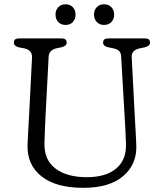

<svg xmlns="http://www.w3.org/2000/svg" viewBox="-20 -884 784 920"><path d="M579.5 -286.5 560.5 -613.5Q559.5 -632 550.2 -640.2Q541 -648.5 522.5 -652.5L498.5 -657.5Q474 -663 474 -680Q474 -700 498 -700H675Q699 -700 699 -680Q699 -663.5 674.5 -657.5L650.5 -652.5Q609.5 -643.5 611 -611.5L628 -287Q629.5 -262.5 630.8 -239Q632 -215.5 633 -190Q637.5 -99 571.8 -41.5Q506 16 379 16Q247.5 16 178.2 -39.5Q109 -95 112 -189.5Q112.5 -205.5 113.8 -230.2Q115 -255 116.5 -280Q118 -305 119 -322.5L133.5 -608.5Q135 -644.5 95 -652.5L71 -657Q46.5 -663 46.5 -680Q46.5 -700 71 -700H275Q299.5 -700 299.5 -680Q299.5 -663.5 274.5 -657.5L250.5 -652.5Q214.5 -644.5 213 -611L198 -324.5Q196 -287 195 -257Q194 -227 193 -200.5Q190 -119.5 244.8 -77.2Q299.5 -35 396 -35Q488.5 -35 537.8 -77.5Q587 -120 583.5 -196.5Q582.5 -228.5 581.5 -248.5Q580.5 -268.5 579.5 -286.5ZM294.5 -764.5Q272.5 -764.5 259.2 -778.5Q246 -792.5 246 -814Q246 -835.5 259.2 -849.5Q272.5 -863.5 294.5 -863.5Q316 -863.5 329 -849.5Q342 -835.5 342 -814Q342 -792.5 329 -778.5Q316 -764.5 294.5 -764.5ZM478.5 -764.5Q457 -764.5 443.8 -778.5Q430.5 -792.5 430.5 -814Q430.5 -835.5 443.8 -849.5Q457 -863.5 478.5 -863.5Q500.5 -863.5 513.8 -849.5Q527 -835.5 527 -814Q527 -792.5 513.8 -778.5Q500.5 -764.5 478.5 -764.5Z"/></svg>

Font: Fraunces 9pt SuperSoft Light
Style: Regular
Weight: 300
Version: Version 1.000;[b76b70a41]